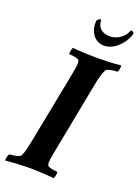

<svg xmlns="http://www.w3.org/2000/svg" viewBox="-166 -896 702 967"><g transform="rotate(20 184.5 -412.5)"><path d="M272 -764Q297 -764 322.5 -779.5Q348 -795 361 -826Q361 -829 365 -829Q370 -829 375 -824.5Q380 -820 379 -816Q379 -815 378 -812.5Q377 -810 377 -808Q363 -769 330 -739.5Q297 -710 260 -710Q223 -710 201 -738.5Q179 -767 181 -809Q181 -811 181.5 -813Q182 -815 182 -816Q183 -820 189.5 -824.5Q196 -829 200 -829Q203 -829 203 -826Q204 -795 222.5 -779.5Q241 -764 272 -764ZM247 -640Q276 -640 312.5 -641.5Q349 -643 376 -646Q378 -642 376 -628.5Q374 -615 369 -610Q363 -610 349.5 -608.5Q336 -607 324 -603.5Q312 -600 308 -593Q300 -578 294 -555.5Q288 -533 282 -501L213 -142Q212 -138 211.5 -134Q211 -130 210 -126Q205 -101 202 -82Q199 -63 202 -50Q203 -44 214 -40Q225 -36 238 -34.5Q251 -33 257 -32Q259 -27 256.5 -14Q254 -1 250 4Q225 1 187.5 -1Q150 -3 121 -3Q93 -3 55.5 -1Q18 1 -9 4Q-11 -1 -8 -14Q-5 -27 -1 -32Q5 -33 18.5 -34.5Q32 -36 44.5 -40Q57 -44 60 -50Q68 -65 73.5 -88Q79 -111 85 -142L155 -501Q156 -505 156.5 -509Q157 -513 158 -517Q163 -542 166 -561Q169 -580 166 -593Q165 -600 154 -603.5Q143 -607 130 -608.5Q117 -610 111 -610Q109 -615 111.5 -628.5Q114 -642 118 -646Q144 -643 181.5 -641.5Q219 -640 247 -640Z"/></g></svg>

Font: Amiri
Style: Bold Italic
Weight: 700
Italic angle: 10°
Designer: Khaled Hosny
Version: Version 0.113